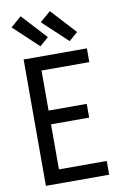

<svg xmlns="http://www.w3.org/2000/svg" viewBox="-105 -1041 709 1100"><g transform="rotate(-10 250.0 -491.0)"><path d="M70 0V-735H438V-655H160V-422H382V-342H160V-80H438V0ZM348 -793 204 -928 266 -982 399 -837ZM178 -793 34 -928 96 -982 229 -837Z"/></g></svg>

Font: Iosevka Bendy Medium
Style: Regular
Weight: 500
Monospace: yes
Designer: Belleve Invis
Foundry: Belleve Invis
Version: Version 30.1.2